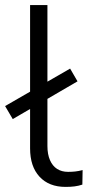

<svg xmlns="http://www.w3.org/2000/svg" viewBox="-24 -725 356 753"><path d="M233 8Q168 8 131 -32Q94 -72 94 -143V-705H162V-152Q162 -120 172 -97Q182 -74 200 -62.5Q218 -51 243 -51Q258 -51 271.5 -52.5Q285 -54 300 -58L299 -1Q284 4 268.5 6Q253 8 233 8ZM26 -258 -4 -309 251 -456 280 -406Z"/></svg>

Font: Nunito Sans 8pt Light
Style: Regular
Weight: 300
Version: Version 3.101;gftools[0.9.27]